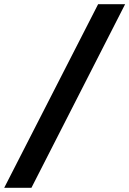

<svg xmlns="http://www.w3.org/2000/svg" viewBox="-109 -730 613 910"><path d="M-89 160 356 -710H484L40 160Z"/></svg>

Font: Source Serif 4 Black
Style: Italic
Weight: 900
Italic angle: -12°
Designer: Frank Grießhammer
Foundry: Adobe Systems Incorporated
Version: Version 4.004;hotconv 1.0.116;makeotfexe 2.5.65601